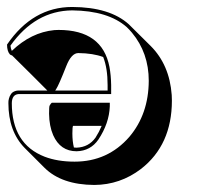

<svg xmlns="http://www.w3.org/2000/svg" viewBox="-49 -458 575 551"><path d="M-14.2 -298.8Q-18.1 -299.8 -20.5 -301.8Q-28.8 -311 -28.8 -330.1Q44.9 -438 158.2 -438Q266.1 -437.5 320.8 -388.2Q324.2 -385.3 326.7 -382.3L383.3 -326.2Q437.5 -272 443.8 -185.5Q444.3 -176.8 444.3 -169.4Q444.3 -42 355.5 26.9Q295.9 72.3 221.7 72.8Q127.9 72.3 78.6 23.4L22 -33.2Q-24.9 -81.1 -24.9 -162.1Q-24.9 -165.5 -24.7 -168.5Q-24.4 -171.4 -23.4 -175Q-22.5 -178.7 -21 -181.9Q-19.5 -185.1 -17.3 -188.2Q-15.1 -191.4 -12.2 -193.4Q-9.3 -195.3 -5.1 -196.8Q-1 -198.2 3.9 -198.2H86.9L42.5 -242.7ZM163.1 -34.7Q167.5 -34.2 170.9 -34.2Q205.6 -35.6 225.1 -63Q235.4 -79.1 242.7 -96.7H160.6Q158.7 -93.8 158.7 -75.2Q158.7 -52.2 163.1 -34.7ZM247.1 -294.4Q218.3 -305.2 175.8 -305.7Q155.8 -305.7 141.1 -268.1Q119.6 -213.4 111.8 -201.7Q110.4 -199.2 109.4 -198.2H259.8V-213.9Q259.8 -262.7 247.1 -294.4ZM-15.1 -312Q40.5 -365.2 106.9 -371.6Q113.3 -372.1 119.1 -372.1Q244.6 -372.1 265.1 -266.1Q269.5 -242.2 270 -213.9V-198.2V-188H3.9Q-14.6 -186.5 -15.1 -162.1Q-15.1 -44.9 79.1 -8.3Q116.2 5.9 165 5.9Q260.3 5.9 322.3 -65.4Q377.4 -130.4 377.9 -226.1Q377.9 -306.2 329.6 -364.3Q321.8 -373.5 314.5 -380.4Q261.2 -427.2 158.2 -428.2Q52.2 -427.2 -19 -327.1Q-18.1 -318.4 -15.1 -312ZM266.1 -163.1V-152.8Q264.2 -104 233.4 -57.6Q210.9 -24.9 170.9 -23.9Q124 -23.9 103.5 -70.3Q92.3 -96.2 91.8 -131.8Q91.8 -151.9 93.3 -154.8Q95.2 -158.2 96.7 -160.2L99.6 -163.1Z"/></svg>

Font: Linux Biolinum Shadow O
Style: Bold
Weight: 700
Designer: Philipp H. Poll
Foundry: Philipp H. Poll
Version: Version 0.9.2